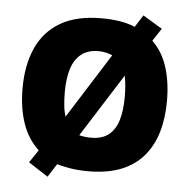

<svg xmlns="http://www.w3.org/2000/svg" viewBox="-55 -811 908 919"><g transform="rotate(5 398.5 -351.5)"><path d="M745 -358Q745 -275 725 -207.5Q705 -140 663 -91Q621 -42 555.5 -16Q490 10 398 10Q355 10 317.5 4.5Q280 -1 248 -11L207 53L113 -8L154 -69Q101 -118 76 -191.5Q51 -265 51 -359Q51 -470 88 -552.5Q125 -635 202 -680Q279 -725 399 -725Q446 -725 486.5 -718.5Q527 -712 560 -698L597 -756L690 -700L650 -639Q700 -591 722.5 -519Q745 -447 745 -358ZM542 -358Q542 -419 533 -461L341 -158Q353 -155 367.5 -153Q382 -151 398 -151Q451 -151 482.5 -176Q514 -201 528 -247.5Q542 -294 542 -358ZM254 -358Q254 -324 257 -294.5Q260 -265 268 -241L465 -553Q451 -559 434 -563Q417 -567 399 -567Q347 -567 315 -541.5Q283 -516 268.5 -469.5Q254 -423 254 -358Z"/></g></svg>

Font: Noto Sans Hebrew Thin Black
Style: Regular
Weight: 900
Version: Version 3.001